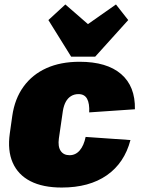

<svg xmlns="http://www.w3.org/2000/svg" viewBox="-20 -829 637 861"><path d="M257 12Q172 12 116.5 -16.5Q61 -45 37 -99.5Q13 -154 24 -231L35 -309Q46 -386 85.5 -440.5Q125 -495 188.5 -523.5Q252 -552 337 -552Q459 -552 523 -497Q587 -442 585 -339L380 -325Q382 -365 370.5 -386Q359 -407 332 -407Q313 -407 298.5 -398Q284 -389 275 -372.5Q266 -356 262 -332L244 -208Q239 -172 252 -152.5Q265 -133 292 -133Q319 -133 337.5 -154.5Q356 -176 364 -215L565 -201Q538 -98 459 -43Q380 12 257 12ZM555 -739 407 -575H299L197 -739L273 -809L441 -663H292L500 -809Z"/></svg>

Font: Pathway Extreme Condensed Black
Style: Italic
Weight: 900
Width: 3
Italic angle: -8°
Version: Version 1.001;gftools[0.9.26]